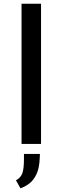

<svg xmlns="http://www.w3.org/2000/svg" viewBox="-20 -775 337 1034"><path d="M96 0V-755H201V0ZM90 239 66 196Q92 182 100.5 157.5Q109 133 109 82V54H195L194 76Q192 131 176 164Q160 197 137 214Q114 231 90 239Z"/></svg>

Font: Ruda SemiBold
Style: Regular
Weight: 600
Designer: Mariela Monsalve and Angelina Sanchez
Foundry: Mariela Monsalve and Angelina Sanchez
Version: Version 2.001